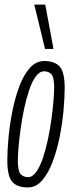

<svg xmlns="http://www.w3.org/2000/svg" viewBox="-20 -810 317 840"><path d="M102 10Q56 10 34 -14Q12 -38 12 -109Q12 -150 17 -205.5Q22 -261 33.5 -320Q45 -379 63.5 -429.5Q82 -480 109.5 -511.5Q137 -543 173 -543Q219 -543 241 -519Q263 -495 263 -425Q263 -384 258 -328Q253 -272 241.5 -213.5Q230 -155 211 -104Q192 -53 165 -21.5Q138 10 102 10ZM103 -35Q122 -35 138.5 -58Q155 -81 167.5 -118Q180 -155 189.5 -199.5Q199 -244 205 -288.5Q211 -333 214 -369Q217 -405 217 -426Q217 -472 205 -485Q193 -498 173 -498Q153 -498 136.5 -475.5Q120 -453 107.5 -415.5Q95 -378 85.5 -333.5Q76 -289 70 -245Q64 -201 61 -164.5Q58 -128 58 -108Q58 -62 70 -48.5Q82 -35 103 -35ZM177 -596 130 -790H178L214 -596Z"/></svg>

Font: Georama ExtraCondensed Light
Style: Italic
Weight: 300
Width: 2
Italic angle: -9°
Designer: Jean-Baptiste Levee
Foundry: Production Type
Version: Version 1.000